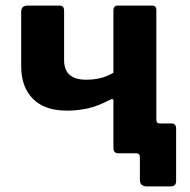

<svg xmlns="http://www.w3.org/2000/svg" viewBox="-20 -550 681 689"><path d="M508 119Q482 119 482 96V13Q482 0 468 0H421V-107H541V-120Q541 -107 554 -107H596Q612 -107 612 -88V99Q612 109 607.5 114Q603 119 590 119ZM407 0Q396 0 391.5 -4.5Q387 -9 387 -20V-189Q387 -198 375 -192Q331 -169 295 -161Q259 -153 220 -153Q140 -153 98 -195.5Q56 -238 56 -313V-507Q56 -530 79 -530H192Q202 -530 206 -525.5Q210 -521 210 -510V-334Q210 -312 218 -296.5Q226 -281 243.5 -272.5Q261 -264 289 -264Q316 -264 339.5 -269.5Q363 -275 387 -289V-512Q387 -530 402 -530H526Q541 -530 541 -514V-22Q541 0 516 0Z"/></svg>

Font: Libre Franklin
Style: Bold
Weight: 700
Designer: Pablo Impallari, Rodrigo Fuenzalida, Nhung Nguyen
Foundry: Impallari Type
Version: Version 3.000